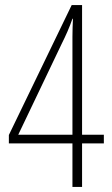

<svg xmlns="http://www.w3.org/2000/svg" viewBox="-20 -738 441 758"><path d="M390 -172V-206H304V-718H263L15 -205V-172H266V0H304V-172ZM266 -593V-206H52L224 -566C239 -596 254 -629 266 -664H268C267 -640 266 -619 266 -593Z"/></svg>

Font: Noto Sans Georgian ExtraCondensed ExtraLight
Style: Regular
Weight: 200
Width: 2
Designer: Monotype Design Team, Akaki Razmadze
Foundry: Google LLC
Version: Version 2.005